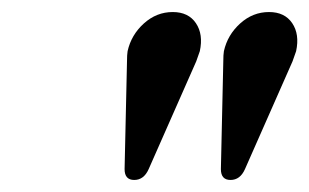

<svg xmlns="http://www.w3.org/2000/svg" viewBox="-20 -745 514 319"><path d="M192 -660Q198 -687 219 -706Q240 -725 267 -725Q293 -725 305.5 -706.5Q318 -688 312 -660Q311 -657 306 -643L227 -464Q219 -446 203 -446Q187 -446 187 -464L191 -643Q191 -654 192 -660ZM352 -660Q358 -687 379 -706Q400 -725 427 -725Q453 -725 465.5 -706.5Q478 -688 472 -660Q471 -657 466 -643L387 -464Q379 -446 363 -446Q347 -446 347 -464L351 -643Q351 -654 352 -660Z"/></svg>

Font: Miedinger
Style: Italic
Weight: 400
Italic angle: -13°
Version: Version 001.000